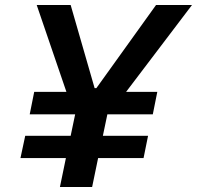

<svg xmlns="http://www.w3.org/2000/svg" viewBox="-20 -749 789 769"><path d="M220 0 244 -116H62L81 -205H263L281 -291H99L117 -381H246L127 -729H263L359 -396H366L605 -729H749L485 -381H610L592 -291H410L392 -205H573L555 -116H373L349 0Z"/></svg>

Font: Mona Sans ExtraLight SemiBold
Style: Italic
Weight: 600
Italic angle: -11.6951°
Version: Version 2.000